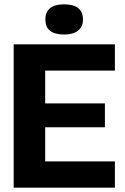

<svg xmlns="http://www.w3.org/2000/svg" viewBox="-20 -864 577 884"><path d="M43 0V-660H509V-539H188V-388H463V-278H188V-121H509V0ZM275 -705Q189 -705 189 -774Q189 -844 275 -844Q362 -844 362 -774Q362 -741 339.5 -723Q317 -705 275 -705Z"/></svg>

Font: Bricolage Grotesque 96pt Bricolage Grotesque 48pt Regular
Style: Bold
Weight: 700
Designer: Mathieu Triay
Foundry: Atelier Triay
Version: Version 1.001; ttfautohint (v1.8.4.7-5d5b);gftools[0.9.33.de